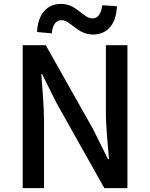

<svg xmlns="http://www.w3.org/2000/svg" viewBox="-20 -970 774 990"><path d="M97 0H207V-346C207 -427 198 -512 193 -588H197L274 -434L518 0H637V-737H526V-393C526 -313 536 -224 542 -149H537L460 -304L216 -737H97ZM460 -792C531 -792 579 -842 583 -938L507 -943C502 -897 483 -875 457 -875C408 -875 377 -950 294 -950C223 -950 175 -898 171 -805L247 -798C251 -845 271 -866 297 -866C345 -866 377 -792 460 -792Z"/></svg>

Font: Noto Sans CJK HK Medium
Style: Regular
Weight: 500
Designer: Ryoko NISHIZUKA 西塚涼子 (kana, bopomofo & ideographs); Paul D. Hunt (Latin, Greek & Cyrillic); Sandoll Communications 산돌커뮤니
Foundry: Adobe
Version: Version 2.004;hotconv 1.0.118;makeotfexe 2.5.65603